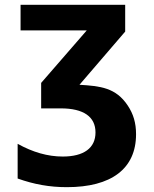

<svg xmlns="http://www.w3.org/2000/svg" viewBox="-20 -567 642 802"><path d="M259.3 214.8C444.8 214.8 548.3 138.2 548.3 -6.3C548.3 -53.7 537.1 -90.8 513.7 -126C463.9 -201.2 398.9 -207.5 312 -212.9L502.9 -435.1V-546.9H65.9V-439.9H342.3L151.9 -220.7V-114.3H233.9C329.6 -114.3 378.9 -79.1 378.9 -13.7C378.9 51.3 330.1 86.9 242.2 86.9C179.2 86.9 116.7 68.8 53.7 33.7V178.7C122.1 203.1 187 214.8 259.3 214.8Z"/></svg>

Font: Hack
Style: Bold
Weight: 700
Monospace: yes
Designer: Christopher Simpkins
Foundry: Christopher Simpkins
Version: Version 2.010